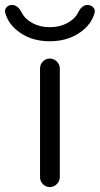

<svg xmlns="http://www.w3.org/2000/svg" viewBox="-48 -757 404 777"><path d="M114 -480Q114 -496 125.5 -508Q137 -520 153.5 -520Q170 -520 182 -508Q194 -496 194 -480V-40Q194 -24 182 -12Q170 0 153.5 0Q137 0 125.5 -12Q114 -24 114 -40ZM-27 -706Q-30 -718 -21.5 -727.5Q-13 -737 1 -737Q24 -737 40 -706Q53 -680 83.5 -663.5Q114 -647 153.5 -647Q193 -647 224 -663.5Q255 -680 268 -706Q283 -737 307 -737Q320 -737 329 -727.5Q338 -718 335 -706Q322 -656 272 -623Q222 -590 153.5 -590Q85 -590 35.5 -623Q-14 -656 -27 -706Z"/></svg>

Font: Rounded Mplus 1c
Style: Regular
Weight: 400
Version: Version 1.059.20150529